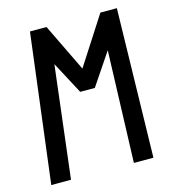

<svg xmlns="http://www.w3.org/2000/svg" viewBox="-108 -817 817 907"><g transform="rotate(-15 300.0 -363.5)"><path d="M193 -548 127.5 0H31L121.5 -727H202.5L315.5 -493.5L466 -727H546.5L530.5 0H435L453.5 -546L348.5 -390H277Z"/></g></svg>

Font: JuliaMono SemiBoldItalic
Style: Regular
Weight: 600
Italic angle: -9°
Monospace: yes
Designer: cormullion
Foundry: corm
Version: Version 0.049; ttfautohint (v1.8.4)